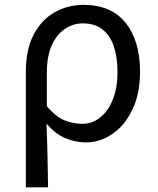

<svg xmlns="http://www.w3.org/2000/svg" viewBox="-20 -577 653 796"><path d="M87.1 199.6V-277.9Q87.1 -372.3 119.8 -434Q152.4 -495.7 206.8 -526.2Q261.2 -556.8 326.8 -556.8Q440.8 -556.8 500.7 -482.3Q560.6 -407.8 560.6 -280Q560.6 -187.5 528.4 -121.5Q496.3 -55.6 445 -21.1Q393.7 13.4 336.8 13.4Q293.3 13.4 251.6 -3.8Q209.9 -20.9 173 -64.5Q174.8 -15.4 175.9 26.3Q177 68 177.7 109.6Q178.5 151.2 179.3 199.6ZM321.6 -63.7Q361.7 -63.7 394.6 -89.4Q427.6 -115.2 447.3 -163.6Q467 -212 467 -278.8Q467 -339.2 452 -384.5Q436.9 -429.8 405.1 -454.9Q373.3 -480.1 322.8 -480.1Q283.4 -480.1 249.5 -457.4Q215.5 -434.8 194.8 -389.7Q174.2 -344.6 174.2 -275.4V-136.8Q212.6 -91.3 249.1 -77.5Q285.7 -63.7 321.6 -63.7Z"/></svg>

Font: Shanggu Sans SC VF
Style: Regular
Weight: 250
Designer: GuiWonder
Version: Version 1.021